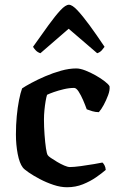

<svg xmlns="http://www.w3.org/2000/svg" viewBox="-20 -788 497 808"><path d="M262 0Q235 0 205 -10Q175 -20 147.5 -34.5Q120 -49 100.5 -62.5Q81 -76 76 -83Q62 -101 54.5 -140Q47 -179 47 -222Q47 -262 50.5 -299Q54 -336 60 -366.5Q66 -397 73 -416Q86 -425 112 -439Q138 -453 170.5 -467Q203 -481 237 -490.5Q271 -500 301 -500Q317 -500 339 -491.5Q361 -483 383 -470.5Q405 -458 421 -445.5Q437 -433 441 -425Q443 -409 435 -387.5Q427 -366 416.5 -346.5Q406 -327 396 -316Q382 -316 368.5 -320Q355 -324 345 -328Q339 -345 330 -366Q321 -387 311 -402.5Q301 -418 292 -418Q271 -418 248 -412.5Q225 -407 206.5 -400.5Q188 -394 178 -389Q175 -380 172 -362.5Q169 -345 167 -324.5Q165 -304 165 -285Q165 -254 167.5 -220.5Q170 -187 173.5 -163.5Q177 -140 181 -135Q183 -131 194 -123.5Q205 -116 220 -107Q235 -98 250 -91.5Q265 -85 274 -85Q291 -85 320.5 -89Q350 -93 376 -97.5Q402 -102 411 -104Q415 -101 419.5 -93Q424 -85 425 -73Q409 -59 384.5 -42Q360 -25 329 -12.5Q298 0 262 0ZM150 -564Q138 -568 130.5 -576Q123 -584 119 -591Q155 -642 184 -682Q213 -722 234.5 -745Q256 -768 270 -768Q284 -768 306 -744.5Q328 -721 357 -681.5Q386 -642 420 -591Q416 -585 408.5 -576.5Q401 -568 389 -564L269 -667Z"/></svg>

Font: Texturina 12pt SemiBold
Style: Regular
Weight: 600
Designer: Guillermo Torres Carreño
Foundry: Omnibus-Type
Version: Version 1.002